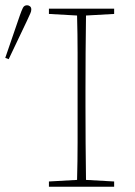

<svg xmlns="http://www.w3.org/2000/svg" viewBox="-55 -710 512 730"><path d="M131 -657V-677H379V-657L272 -651Q271 -581 270.5 -509.5Q270 -438 270 -367V-310Q270 -239 270.5 -168Q271 -97 272 -26L379 -20V0H131V-20L238 -26Q240 -97 240 -168Q240 -239 240 -310V-367Q240 -438 240 -509.5Q240 -581 238 -651ZM-35 -490 20 -650Q27 -670 32 -680Q37 -690 48 -690Q54 -690 59 -686Q64 -682 64 -674Q64 -667 60.5 -659.5Q57 -652 48 -632L-22 -485Z"/></svg>

Font: Source Serif Pro ExtraLight
Style: Regular
Weight: 200
Designer: Frank Grießhammer
Foundry: Adobe Systems Incorporated
Version: Version 3.001;hotconv 1.0.111;makeotfexe 2.5.65597